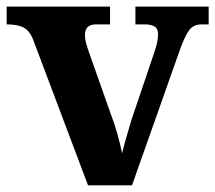

<svg xmlns="http://www.w3.org/2000/svg" viewBox="-20 -556 646 576"><path d="M386.2 -536.1H606V-482.9H585.9Q561.5 -482.9 548.8 -467Q536.1 -451.2 521 -410.2L376 0H244.1L80.1 -435.1Q69.3 -463.9 50.8 -473.4Q32.2 -482.9 0 -482.9V-536.1H310.1V-482.9H268.1Q234.9 -482.9 234.9 -451.2Q234.9 -439 238 -427.2Q241.2 -415.5 244.1 -407.2L311 -217.8Q323.2 -186 332.3 -153.8Q341.3 -121.6 346.2 -96.2Q348.6 -106.9 354.5 -128.2Q360.4 -149.4 366.5 -169.7Q372.6 -189.9 375 -198.2L442.9 -398.9Q447.8 -412.6 450.9 -426.5Q454.1 -440.4 454.1 -454.1Q454.1 -470.7 443.1 -476.8Q432.1 -482.9 415 -482.9H386.2Z"/></svg>

Font: Koh Santepheap
Style: Bold
Weight: 700
Designer: Danh Hong
Version: Version 2.002; ttfautohint (v1.8.3)